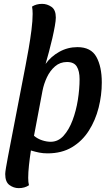

<svg xmlns="http://www.w3.org/2000/svg" viewBox="-20 -774 580 994"><path d="M77 200Q51 200 29 184Q7 168 7 127Q7 118 11 94Q15 70 21 38.5Q27 7 33 -24L112 -433Q120 -474 128.5 -523Q137 -572 143 -619.5Q149 -667 149 -702Q149 -723 146 -740Q168 -754 198 -754Q224 -754 246.5 -738.5Q269 -723 269 -683Q269 -668 264 -639.5Q259 -611 251 -576Q243 -541 233.5 -506Q224 -471 216 -443Q243 -481 286.5 -505.5Q330 -530 381 -530Q451 -530 479 -479.5Q507 -429 507 -347Q507 -281 490.5 -216Q474 -151 440 -97.5Q406 -44 353 -12Q300 20 226 20Q203 20 183 16Q163 12 140 5Q134 44 130 81.5Q126 119 126 147Q126 170 130 185Q108 200 77 200ZM242 -40Q281 -40 309 -71Q337 -102 355.5 -151Q374 -200 383 -256.5Q392 -313 392 -364Q392 -406 377.5 -429.5Q363 -453 327 -453Q291 -453 265 -430.5Q239 -408 223 -374Q207 -340 200 -304L156 -71Q175 -55 198.5 -47.5Q222 -40 242 -40Z"/></svg>

Font: Sansita Swashed
Style: Regular
Weight: 400
Designer: Pablo Cosgaya
Foundry: Omnibus-Type
Version: Version 1.003; ttfautohint (v1.8.3)